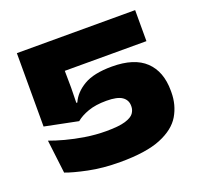

<svg xmlns="http://www.w3.org/2000/svg" viewBox="-116 -769 956 916"><g transform="rotate(-20 362.0 -310.5)"><path d="M345 18Q257.5 18 185.2 3Q113 -12 75.5 -26.5L55 -196Q87 -184 131.5 -172Q176 -160 227.8 -151.8Q279.5 -143.5 333 -143.5Q397 -143.5 429.8 -153.5Q462.5 -163.5 473.8 -179.5Q485 -195.5 485 -213.5V-217Q485 -246 461 -262.8Q437 -279.5 381.5 -279.5Q327 -279.5 289 -266Q251 -252.5 227 -232.5L58.5 -266.5V-639H659V-481.5H244.5L245.5 -395.5L244 -319H249Q269 -364.5 319.5 -394.2Q370 -424 462 -424Q575.5 -424 631.5 -370.5Q687.5 -317 687.5 -220V-212Q687.5 -147.5 656.8 -95.2Q626 -43 551.5 -12.5Q477 18 345 18Z"/></g></svg>

Font: Anek Latin Expanded ExtraBold
Style: Regular
Weight: 800
Width: 7
Designer: Yesha Goshar
Foundry: Ek Type
Version: Version 1.003